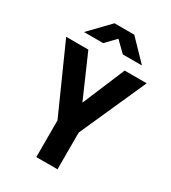

<svg xmlns="http://www.w3.org/2000/svg" viewBox="-225 -1064 1049 1177"><g transform="rotate(30 300.0 -475.0)"><path d="M225 0V-260L15 -730H172L303 -430L429 -730H585L375 -260V0ZM95 -810 230 -950H370L505 -810H370L298 -880L231 -810Z"/></g></svg>

Font: Tiny ExtraBold
Style: Regular
Weight: 800
Designer: Philipp Nurullin, Konstantin Bulenkov
Foundry: JetBrains
Version: Version 2.251; ttfautohint (v1.8.4.7-5d5b)